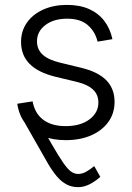

<svg xmlns="http://www.w3.org/2000/svg" viewBox="-20 -564 540 788"><path d="M111.8 -112.8Q159.7 -28.8 189.7 23.2Q219.7 75.2 238.5 102.5Q257.3 129.9 271.2 139.9Q285.2 149.9 300.8 149.9Q318.4 149.9 335.2 139.9Q352.1 129.9 366.7 117.7L391.6 161.6Q373.5 178.7 349.4 191.4Q325.2 204.1 300.8 204.1Q274.4 204.1 253.2 192.9Q231.9 181.6 213.6 160.2Q195.3 138.7 177.2 107.9L67.9 -84ZM250 11.2Q195.8 11.2 153.6 -5.9Q111.3 -22.9 84.7 -56.4Q58.1 -89.8 50.8 -138.2L113.8 -147.9Q123 -98.1 157.7 -72.3Q192.4 -46.4 249 -46.4Q310.5 -46.4 347.2 -74Q383.8 -101.6 383.8 -143.1Q383.8 -176.3 361.1 -197Q338.4 -217.8 294.9 -228L207.5 -249Q137.2 -266.1 101.8 -301.5Q66.4 -336.9 66.4 -392.1Q66.4 -437 90.6 -471.2Q114.7 -505.4 157.5 -524.7Q200.2 -543.9 254.9 -543.9Q307.1 -543.9 345.5 -526.9Q383.8 -509.8 408 -478.3Q432.1 -446.8 441.4 -403.3L380.4 -393.1Q370.6 -434.6 340.3 -460.9Q310.1 -487.3 255.4 -487.3Q200.7 -487.3 166.3 -461.2Q131.8 -435.1 131.8 -394.5Q131.8 -360.4 155.8 -339.1Q179.7 -317.9 227.5 -306.6L312 -286.1Q381.8 -269.5 416 -234.9Q450.2 -200.2 450.2 -146Q450.2 -99.1 424.8 -63.7Q399.4 -28.3 354.2 -8.5Q309.1 11.2 250 11.2Z"/></svg>

Font: Inter 20pt Light
Style: Regular
Weight: 300
Version: Version 4.001;git-66647c0bb